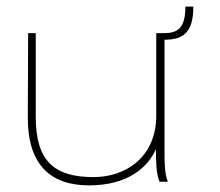

<svg xmlns="http://www.w3.org/2000/svg" viewBox="-20 -549 665 580"><path d="M249 11C366 11 426 -43 451 -98C451 -61 452 -23 462 0H487C477 -24 477 -62 477 -89V-429C533 -429 564 -450 564 -529H540C540 -461 514 -449 476 -449H452V-200C452 -73 358 -14 263 -14C144 -14 88 -62 88 -196V-449H65L64 -196C63 -53 131 11 249 11Z"/></svg>

Font: Inconsolata Expanded ExtraLight
Style: Regular
Weight: 200
Width: 7
Monospace: yes
Designer: Raph Levien, Cyreal, Brenton Simpson
Foundry: Raph Levien, Cyreal, Google
Version: Version 3.100